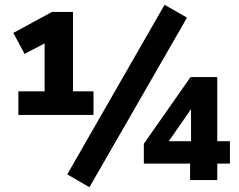

<svg xmlns="http://www.w3.org/2000/svg" viewBox="-20 -755 1002 805"><path d="M57 -273V-372H167V-597L215 -598L83 -529L36 -617L198 -705H286V-372H372V-273ZM355 30 262 -24 670 -735 764 -681ZM777 0V-69H583V-152L779 -432H891V-163H944V-69H891V0ZM781 -163V-318H795L676 -146L675 -163Z"/></svg>

Font: Nunito Sans 11pt ExtraBold
Style: Regular
Weight: 800
Version: Version 3.101;gftools[0.9.27]